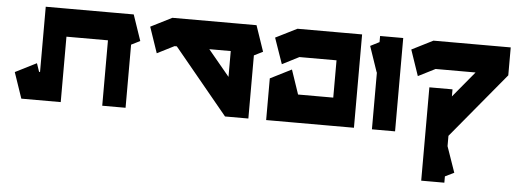

<svg xmlns="http://www.w3.org/2000/svg" viewBox="-49 -866 2705 1000"><g transform="rotate(5 1304.0 -366.0)"><path d="M153 -732H274H491H613L659 -597L613 -574V-244H491V-586H274V-391V-244H68L22 -379L133 -435L148 -391H153V-586Z M815 -732H1133H1255L1301 -597L1255 -574V-244H1133L851 -586H839L750 -541L704 -676ZM1021 -586 1133 -451V-586Z M1469 -732H1696H1807V-244H1686H1469H1348V-391V-462L1459 -518L1502 -391H1686V-586H1492L1404 -541L1357 -676Z M1901 -732H1965H2022V-244H1901V-542L1900 -541L1854 -676L1901 -700Z M2180 -732H2584V-586L2301 -245V-191L2348 -56L2301 -33V0H2236H2180V-305V-488H2301V-451L2413 -586H2204L2115 -541L2069 -676Z"/></g></svg>

Font: PatchSerif
Style: Regular
Weight: 400
Version: Version 1.1